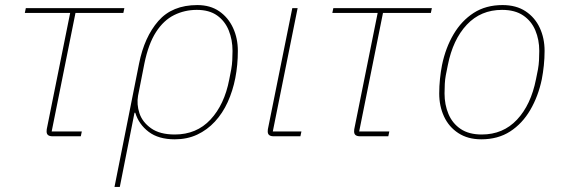

<svg xmlns="http://www.w3.org/2000/svg" viewBox="-20 -538 2229 758"><path d="M299 0H187Q176 0 170 -4.5Q164 -9 164 -19Q164 -24 164.5 -27.5Q165 -31 166 -35L257 -487H78L82 -506H471L467 -487H278L184 -19H303Z M432 200 529 -287Q550 -392 605 -455Q660 -518 759 -518Q810 -518 845.5 -493.5Q881 -469 900 -428Q919 -387 919 -337Q919 -309 916.5 -282.5Q914 -256 909 -230Q899 -179 879 -135Q859 -91 828.5 -58Q798 -25 758.5 -6.5Q719 12 670 12Q606 12 567 -17.5Q528 -47 514 -93H511L453 200ZM670 -7Q756 -7 811 -66Q866 -125 885 -224L893 -265Q896 -282 897 -300Q898 -318 898 -337Q898 -381 883 -418Q868 -455 837 -477Q806 -499 757 -499Q709 -499 667.5 -478.5Q626 -458 596 -411.5Q566 -365 550 -287L525 -160Q519 -126 530.5 -91Q542 -56 576.5 -31.5Q611 -7 670 -7Z M1170 -19 1166 0H1060Q1049 0 1043 -4.5Q1037 -9 1037 -19Q1037 -24 1037.5 -27.5Q1038 -31 1039 -35L1134 -506H1155L1057 -19Z M1513 0H1401Q1390 0 1384 -4.5Q1378 -9 1378 -19Q1378 -24 1378.5 -27.5Q1379 -31 1380 -35L1471 -487H1292L1296 -506H1685L1681 -487H1492L1398 -19H1517Z M1880 12Q1827 12 1789.5 -12.5Q1752 -37 1733 -78Q1714 -119 1714 -169Q1714 -198 1717 -226.5Q1720 -255 1725 -281Q1739 -349 1770.5 -402.5Q1802 -456 1850 -487Q1898 -518 1964 -518Q2018 -518 2055 -493.5Q2092 -469 2111 -428Q2130 -387 2130 -337Q2130 -308 2127 -279.5Q2124 -251 2119 -225Q2105 -158 2073.5 -104Q2042 -50 1994 -19Q1946 12 1880 12ZM1882 -7Q1966 -7 2021 -65.5Q2076 -124 2096 -225L2104 -265Q2107 -282 2108 -300Q2109 -318 2109 -337Q2109 -381 2093.5 -418Q2078 -455 2045.5 -477Q2013 -499 1962 -499Q1878 -499 1823 -440.5Q1768 -382 1748 -281L1740 -241Q1737 -225 1736 -207Q1735 -189 1735 -169Q1735 -125 1750.5 -88Q1766 -51 1798.5 -29Q1831 -7 1882 -7Z"/></svg>

Font: IBM Plex Sans Thin
Style: Italic
Weight: 250
Italic angle: -11.31°
Designer: Mike Abbink, Paul van der Laan, Pieter van Rosmalen
Foundry: Bold Monday
Version: Version 3.201